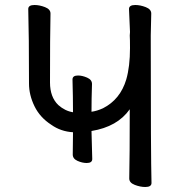

<svg xmlns="http://www.w3.org/2000/svg" viewBox="-20 -734 719 768"><path d="M561 14Q541 14 519 5.5Q497 -3 497 -20Q499 -109 499 -297Q450 -227 346 -210L349 -98Q349 -82 327 -82Q309 -82 290 -90.5Q271 -99 271 -116L272 -205Q223 -208 185 -235Q140 -264 118 -309Q96 -354 96 -400Q96 -592 93 -698Q93 -714 118 -714Q138 -714 160 -705.5Q182 -697 182 -680Q180 -592 180 -404Q180 -346 213 -314Q240 -290 272 -285Q272 -347 270 -416Q270 -432 292 -432Q309 -432 328.5 -423.5Q348 -415 348 -398Q346 -339 346 -287Q368 -290 392 -301Q461 -336 485 -416Q500 -468 500 -542Q500 -579 499 -592L500 -606Q500 -619 496 -698Q496 -714 521 -714Q541 -714 563 -705.5Q585 -697 585 -680L583 -592Q583 -109 586 -2Q586 14 561 14Z"/></svg>

Font: LXGW WenKai Lite
Style: Bold
Weight: 700
Designer: LXGW / Fontworks Inc.
Foundry: LXGW / Fontworks Inc.
Version: Version 1.330;April 28, 2024